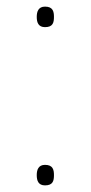

<svg xmlns="http://www.w3.org/2000/svg" viewBox="-20 -552 274 580"><path d="M116 -470C140 -470 143 -484 143 -501C143 -517 140 -532 116 -532C96 -532 91 -517 91 -501C91 -484 96 -470 116 -470ZM116 8C140 8 143 -6 143 -23C143 -39 140 -54 116 -54C96 -54 91 -39 91 -23C91 -6 96 8 116 8Z"/></svg>

Font: Noto Sans Gurmukhi UI Thin
Style: Regular
Weight: 100
Designer: Jelle Bosma - Monotype Design Team
Foundry: Monotype Imaging Inc.
Version: Version 2.004